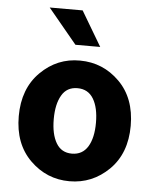

<svg xmlns="http://www.w3.org/2000/svg" viewBox="-53 -768 660 825"><g transform="rotate(5 277.5 -356.0)"><path d="M346.2 -145Q369.1 -183.1 369.1 -248Q369.1 -313 346.2 -351.1Q323.2 -389.2 277.3 -389.2Q231.4 -389.2 209.5 -351.1Q187 -313 187 -248Q187 -183.1 209.5 -145Q231.9 -106.9 277.3 -106.9Q322.8 -106.9 346.2 -145ZM447.3 -58.1Q375.5 12.2 277.3 12.2Q178.7 12.2 107.4 -58.1Q36.1 -128.4 36.1 -247.6Q36.1 -366.7 107.9 -438Q179.7 -509.3 278.3 -508.3Q377.4 -507.8 448.2 -437.5Q519 -367.2 519 -248Q519 -128.9 447.3 -58.1ZM127.9 -724.1H270L358.9 -574.2H252Z"/></g></svg>

Font: SourceSansPro-Bold
Style: Bold
Weight: 700
Designer: Paul D. Hunt
Foundry: Adobe Systems Incorporated
Version: Version 1.050;PS Version 1.000;hotconv 1.0.70;makeotf.lib2.5